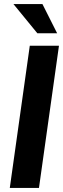

<svg xmlns="http://www.w3.org/2000/svg" viewBox="-20 -921 309 941"><path d="M28 0 126 -697H269L171 0ZM163 -758 46 -901H188L260 -758Z"/></svg>

Font: Hanken Grotesk ExtraBold
Style: Italic
Weight: 800
Italic angle: -8°
Designer: Alfredo Marco Pradil
Foundry: Hanken Design Co.
Version: Version 3.013